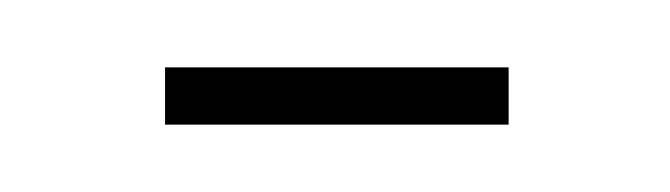

<svg xmlns="http://www.w3.org/2000/svg" viewBox="-20 -655 199 57"><path d="M131 -618H29V-635H131Z"/></svg>

Font: Moniqa Cond Heading
Style: Regular
Weight: 400
Width: 3
Designer: Rajesh Rajput
Foundry: Rajesh Rajput
Version: Version 1.000